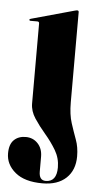

<svg xmlns="http://www.w3.org/2000/svg" viewBox="-71 -486 379 749"><g transform="rotate(5 118.5 -112.0)"><path d="M207 -95Q207 -46.5 217.8 -13.5Q228.5 19.5 239.2 48.5Q250 77.5 250 113.5Q250 167.5 216.8 198.8Q183.5 230 124 230Q54 230 17.2 199.2Q-19.5 168.5 -19.5 125Q-19.5 89.5 -2 72.5Q15.5 55.5 44 55.5Q72.5 55.5 91.2 75.2Q110 95 110 127V185Q110 219.5 136 219.5Q179 219.5 179 163Q179 127 160.8 96.2Q142.5 65.5 118.2 37.2Q94 9 75.5 -19Q57 -47 57 -77V-390Q57 -397.5 49.5 -397.5H23.5Q18 -397.5 18 -401.5Q18 -404 23 -405.5L189 -451.5Q198 -454 201 -454Q207 -454 207 -447.5Z"/></g></svg>

Font: Fraunces 144pt S000
Style: Bold
Weight: 700
Version: Version 1.000; ttfautohint (v1.8.3)